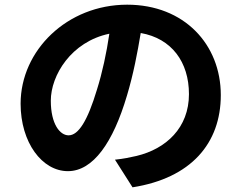

<svg xmlns="http://www.w3.org/2000/svg" viewBox="-20 -759 1040 820"><path d="M68 -316C68 -150 160 -28 270 -28C378 -28 463 -151 522 -350C550 -443 567 -534 581 -618C713 -595 787 -494 787 -357C787 -213 689 -123 563 -93C537 -87 509 -81 471 -77L546 41C795 2 923 -146 923 -353C923 -569 767 -739 523 -739C267 -739 68 -544 68 -316ZM197 -329C197 -437 284 -581 447 -615C435 -533 417 -449 394 -376C354 -243 315 -181 273 -181C236 -181 197 -229 197 -329Z"/></svg>

Font: GenEiGothic-pro-Regular
Style: Bold
Weight: 700
Designer: Ryoko NISHIZUKA (kana & ideographs); Paul D. Hunt (Latin, Greek & Cyrillic); Wenlong ZHANG (bopomofo); Sandoll Communica
Foundry: Adobe Systems Incorporated; o_tamon
Version: Version 1.000.140830